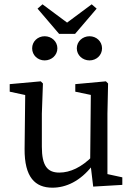

<svg xmlns="http://www.w3.org/2000/svg" viewBox="-20 -857 622 890"><path d="M223 13C286 13 352 -17 408 -89H423L408 -132C358 -82 306 -57 255 -57C200 -57 174 -88 174 -177V-330L179 -470L169 -480L25 -467V-432L118 -412L97 -431L94 -167C93 -35 143 13 223 13ZM412 8 547 0V-35L478 -50V-330L481 -470L471 -480L329 -467V-432L401 -417L398 -109L412 8ZM187 -577C219 -577 246 -601 246 -633C246 -665 219 -689 187 -689C155 -689 129 -665 129 -633C129 -601 155 -577 187 -577ZM395 -577C427 -577 453 -601 453 -633C453 -665 427 -689 395 -689C363 -689 336 -665 336 -633C336 -601 363 -577 395 -577ZM177 -837 154 -817 254 -700H328L428 -817L405 -837L249 -721H333L177 -837Z"/></svg>

Font: Source Serif Variable
Style: Regular
Weight: 389
Designer: Frank Grießhammer
Foundry: Adobe Systems Incorporated
Version: Version 3.001;hotconv 1.0.111;makeotfexe 2.5.65597